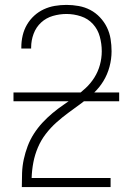

<svg xmlns="http://www.w3.org/2000/svg" viewBox="-20 -763 540 783"><path d="M69 0V-1Q69 -29 70 -57.5Q71 -86 77 -113.5Q83 -141 93 -167.5Q103 -194 118.5 -218Q134 -242 153 -262.5Q172 -283 194 -301.5Q216 -320 239 -335.5Q262 -351 285 -367.5Q308 -384 329 -403.5Q350 -423 365 -447Q380 -471 387.5 -498.5Q395 -526 395 -554Q395 -584 387 -613.5Q379 -643 359 -665Q339 -687 310 -696.5Q281 -706 251 -706Q223 -706 195.5 -698Q168 -690 147.5 -671Q127 -652 117 -625Q107 -598 107 -570V-565H67V-571Q67 -595 72.5 -618.5Q78 -642 90 -662.5Q102 -683 119.5 -699Q137 -715 158.5 -725Q180 -735 203.5 -739Q227 -743 251 -743Q276 -743 301 -738.5Q326 -734 348 -722.5Q370 -711 387.5 -692.5Q405 -674 416 -651.5Q427 -629 431 -604Q435 -579 435 -554Q435 -522 426.5 -490.5Q418 -459 401.5 -432Q385 -405 361.5 -383Q338 -361 312 -342Q286 -323 260 -304Q234 -285 210 -263.5Q186 -242 166.5 -216.5Q147 -191 134.5 -161.5Q122 -132 116 -100.5Q110 -69 109 -37H431V0ZM35 -350V-386H466V-350Z"/></svg>

Font: Iosevka Term Curly Extralight
Style: Regular
Weight: 200
Designer: Belleve Invis
Foundry: Belleve Invis
Version: Version 32.3.0